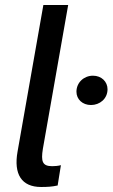

<svg xmlns="http://www.w3.org/2000/svg" viewBox="-20 -740 449 766"><path d="M144 6C169 6 187 5 210 0L223 -81C211 -78 199 -77 188 -77C149 -77 143 -96 151 -146L252 -720H153L50 -135C34 -45 66 6 144 6ZM343 -321C378 -321 409 -346 409 -384C409 -414 385 -438 351 -438C315 -438 285 -411 285 -374C285 -344 309 -321 343 -321Z"/></svg>

Font: Fixel Display Medium
Style: Italic
Weight: 500
Italic angle: -10°
Designer: AlfaBravo + MacPaw
Foundry: Kyrylo Tkachov, Marchela Mozhyna, Serhii Makarenko, Maria Weinstein, Zakhar Kryvoshyya
Version: Version 1.210;Glyphs 3.2 (3217)